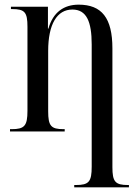

<svg xmlns="http://www.w3.org/2000/svg" viewBox="-20 -565 593 825"><path d="M299 240H534V230H530C475 230 463 216 463 153V-357C463 -488 417 -545 318 -545C255 -545 208 -513 188 -442H186V-536H27V-526H32C86 -526 98 -513 98 -450V-89C98 -24 85 -10 30 -10H23V0H258V-10H253C199 -10 187 -24 187 -87V-346C187 -461 225 -524 291 -524C352 -524 374 -472 374 -374V151C374 216 362 230 306 230H299Z"/></svg>

Font: Noto Serif Display Condensed
Style: Regular
Weight: 400
Width: 3
Designer: Monotype Design Team
Foundry: Monotype Imaging Inc.
Version: Version 2.009